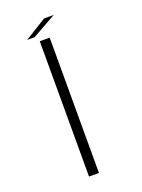

<svg xmlns="http://www.w3.org/2000/svg" viewBox="-146 -834 664 900"><g transform="rotate(-20 186.0 -384.0)"><path d="M137 0H186.5V-675H137ZM83.5 -701H120.5L240.5 -768.5H192.5Z"/></g></svg>

Font: Anybody ExtraExpanded ExtraLight
Style: Regular
Weight: 250
Width: 8
Version: Version 1.113;gftools[0.9.25]